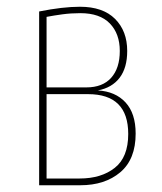

<svg xmlns="http://www.w3.org/2000/svg" viewBox="-20 -549 481 569"><path d="M382 -153Q382 -77 336.5 -38.5Q291 0 218 0H96V-515Q166 -529 217 -529Q285 -529 321 -493Q357 -457 357 -398Q357 -348 334.5 -318.5Q312 -289 270 -281Q322 -278 352 -245.5Q382 -213 382 -153ZM118 -499V-290H236Q284 -290 309.5 -318.5Q335 -347 335 -398Q335 -449 305.5 -479.5Q276 -510 218 -510Q190 -510 164.5 -506.5Q139 -503 118 -499ZM360 -152Q360 -270 241 -270H118V-20H216Q280 -20 320 -51.5Q360 -83 360 -152Z"/></svg>

Font: Fira Sans Extra Condensed Thin
Style: Regular
Weight: 250
Width: 1
Designer: Carrois Corporate & Edenspiekermann AG
Foundry: Carrois Corporate GbR & Edenspiekermann AG
Version: Version 4.203